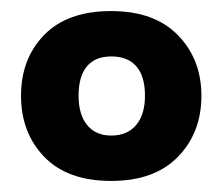

<svg xmlns="http://www.w3.org/2000/svg" viewBox="-20 -730 402 347"><path d="M18 -557Q18 -624 60 -667Q102 -710 181 -710Q259 -710 301.5 -666.5Q344 -623 344 -557Q344 -490 301.5 -446.5Q259 -403 181 -403Q102 -403 60 -446.5Q18 -490 18 -557ZM242 -557Q242 -592 226.5 -610Q211 -628 181 -628Q152 -628 137 -610Q122 -592 122 -557Q122 -523 137.5 -504Q153 -485 181 -485Q210 -485 226 -504Q242 -523 242 -557Z"/></svg>

Font: wassup Sans
Style: Bold
Weight: 700
Version: Version 2.001